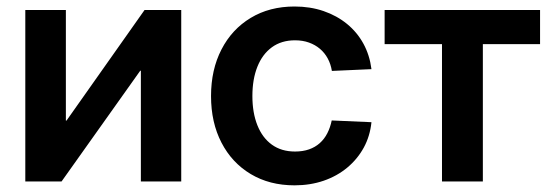

<svg xmlns="http://www.w3.org/2000/svg" viewBox="-20 -553 1674 585"><path d="M532.2 0H409.2V-337.4H407.2L167.5 0H57.1V-522.5H180.7V-185.5H182.6L420.4 -522.5H532.2Z M877.4 11.7Q801.3 11.7 743.9 -22.7Q686.5 -57.1 654.8 -118.4Q623 -179.7 623 -260.3Q623 -340.8 654.8 -402.3Q686.5 -463.9 743.9 -498.5Q801.3 -533.2 877.4 -533.2Q925.3 -533.2 965.8 -519.3Q1006.3 -505.4 1037.4 -480Q1068.4 -454.6 1087.4 -419.7Q1106.4 -384.8 1111.8 -342.3L991.2 -336.9Q987.8 -357.9 978.5 -375Q969.2 -392.1 954.8 -404.3Q940.4 -416.5 921.4 -423.3Q902.3 -430.2 878.9 -430.2Q837.4 -430.2 808.3 -408.9Q779.3 -387.7 764.2 -349.6Q749 -311.5 749 -260.3Q749 -209.5 764.2 -171.4Q779.3 -133.3 808.3 -112.3Q837.4 -91.3 878.9 -91.3Q902.8 -91.3 921.6 -97.9Q940.4 -104.5 954.3 -116.9Q968.3 -129.4 977.3 -147Q986.3 -164.6 990.7 -186L1111.8 -180.7Q1107.4 -138.2 1088.4 -103.3Q1069.3 -68.4 1038.3 -42.5Q1007.3 -16.6 966.3 -2.4Q925.3 11.7 877.4 11.7Z M1326.7 0V-418.5H1151.9V-522.5H1625.5V-418.5H1451.2V0Z"/></svg>

Font: Inter 28pt SemiBold
Style: Regular
Weight: 600
Designer: Rasmus Andersson
Foundry: rsms
Version: Version 4.001;git-66647c0bb